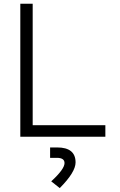

<svg xmlns="http://www.w3.org/2000/svg" viewBox="-20 -713 626 1001"><path d="M85.9 0V-693.4H150.4V-60.1H529.3V0ZM291.5 267.6 247.1 232.4Q316.4 168.9 316.4 137.2Q316.4 109.9 276.4 109.9H241.2V55.7H277.8Q374 55.7 374 133.8Q374 184.6 291.5 267.6Z"/></svg>

Font: Cascadia Code NF Light
Style: Regular
Weight: 300
Monospace: yes
Designer: Aaron Bell
Foundry: Saja Typeworks
Version: Version 2404.023; ttfautohint (v1.8.4)